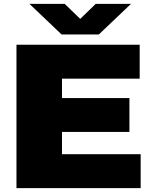

<svg xmlns="http://www.w3.org/2000/svg" viewBox="-20 -971 789 991"><path d="M65 0V-740H701V-565H300V-465H648V-290H300V-175H706V0ZM298 -793 132 -951H314L394 -873.5L474 -951H656L490 -793Z"/></svg>

Font: Encode Sans Expanded Expanded Black
Style: Regular
Weight: 900
Width: 7
Designer: Multiple Designers
Foundry: Impallari Type
Version: Version 3.000; ttfautohint (v1.8.3) -l 8 -r 50 -G 200 -x 14 